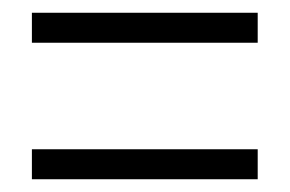

<svg xmlns="http://www.w3.org/2000/svg" viewBox="-20 -503 455 301"><path d="M30 -436H384V-483H30ZM30 -222H384V-269H30Z"/></svg>

Font: Noto Sans Lao Looped ExtraCondensed Light
Style: Regular
Weight: 300
Width: 2
Designer: Mark Frömberg, Ben Mitchell
Foundry: The Fontpad Ltd
Version: Version 1.002